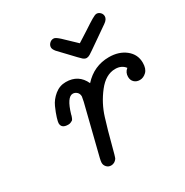

<svg xmlns="http://www.w3.org/2000/svg" viewBox="-151 -763 860 891"><g transform="rotate(-30 279.0 -317.0)"><path d="M79.1 -287.1Q79.1 -293.9 85.4 -314.9Q91.8 -335.9 104.5 -364.5Q117.2 -393.1 143.6 -414.6Q169.9 -436 203.1 -436Q271 -436 298.8 -375Q354 -436 434.1 -436Q487.3 -436 522.7 -408Q558.1 -379.9 558.1 -335Q558.1 -302.7 542 -287.4Q525.9 -272 506.8 -272Q488.8 -272 477.3 -283Q465.8 -293.9 465.8 -312Q465.8 -335.9 483.9 -350.1Q465.8 -374 432.1 -374Q381.3 -374 340.1 -321Q298.8 -268.1 279.3 -205.1Q259.8 -142.1 243.9 -80.1Q228 -18.1 224.1 -12.2Q211.9 4.9 192.9 4.9Q178.7 4.9 169.4 -5.1Q160.2 -15.1 160.2 -27.8Q160.2 -35.6 164.1 -51.8L230 -314.9Q234.9 -337.9 234.9 -340.8Q234.9 -356 225.3 -364.5Q215.8 -373 204.1 -373Q173.3 -373 149.9 -293Q148.9 -290 148.9 -288.1Q147 -282.2 146.5 -281Q146 -279.8 143.6 -273.9Q141.1 -268.1 137.9 -266.1Q134.8 -264.2 128.9 -261.5Q123 -258.8 116.2 -258.8H113.8Q79.1 -259.3 79.1 -287.1ZM224.1 -608.9Q224.1 -621.1 233.2 -630.1Q242.2 -639.2 253.9 -639.2Q256.8 -639.2 259 -638.7Q261.2 -638.2 264.6 -636.5Q268.1 -634.8 270.5 -632.8Q272.9 -630.9 277.6 -627.4Q282.2 -624 286.1 -620.1Q290 -616.2 297.1 -609.6Q304.2 -603 311 -596.4Q317.9 -589.8 328.9 -579.3Q339.8 -568.8 350.1 -559.1Q372.1 -572.3 406 -594.7Q439.9 -617.2 458.5 -628.2Q477.1 -639.2 484.9 -639.2Q496.1 -639.2 504.6 -630.6Q513.2 -622.1 513.2 -609.9Q513.2 -593.8 493.2 -580.1Q460.9 -558.1 418 -527.8Q372.1 -495.6 362.1 -489.7Q352.1 -483.9 344.2 -483.9Q334.5 -483.9 325.2 -491.9Q315.9 -500 274.9 -543.9Q251 -568.8 235.8 -585Q224.1 -599.1 224.1 -608.9Z"/></g></svg>

Font: CMU Typewriter Text Variable Width
Style: Italic
Weight: 500
Italic angle: -14.04°
Version: Version 0.7.0